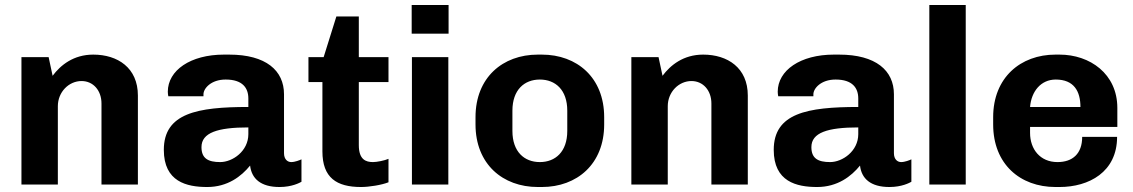

<svg xmlns="http://www.w3.org/2000/svg" viewBox="-20 -740 4544 770"><path d="M175 -511H66V0H212V-314C212 -371 256 -415 307 -415C354 -415 387 -377 387 -325V0H533V-357C533 -468 452 -521 354 -521C275 -521 223 -479 191 -436Z M976 -345V-311C771 -311 637 -286 637 -139C637 -11 729 10 811 10C893 10 948 -33 983 -76C989 -24 1025 10 1101 10C1151 10 1182 -7 1189 -11V-101C1183 -98 1163 -90 1148 -90C1134 -90 1119 -100 1119 -126V-362C1119 -457 1047 -521 899 -521H878C744 -521 653 -458 653 -372C653 -365 654 -360 655 -354H796V-362C796 -385 826 -421 885 -421C953 -421 976 -387 976 -345ZM976 -229V-202C976 -134 913 -90 863 -90C814 -90 788 -105 788 -150C788 -208 853 -229 976 -229Z M1538 -9V-103C1522 -96 1491 -90 1476 -90C1448 -90 1419 -99 1419 -158V-411H1538V-511H1419V-674H1329L1278 -511H1217V-411H1273V-133C1273 -27 1330 10 1428 10C1460 10 1511 2 1538 -9Z M1631 -720V-605H1779V-720ZM1632 0H1778V-511H1632Z M2403 -241V-270C2403 -429 2294 -521 2153 -521H2137C1996 -521 1887 -429 1887 -270V-241C1887 -82 1996 10 2137 10H2153C2294 10 2403 -82 2403 -241ZM2255 -296V-215C2255 -131 2207 -90 2145 -90C2083 -90 2035 -131 2035 -215V-296C2035 -380 2083 -421 2145 -421C2207 -421 2255 -380 2255 -296Z M2621 -511H2512V0H2658V-314C2658 -371 2702 -415 2753 -415C2800 -415 2833 -377 2833 -325V0H2979V-357C2979 -468 2898 -521 2800 -521C2721 -521 2669 -479 2637 -436Z M3422 -345V-311C3217 -311 3083 -286 3083 -139C3083 -11 3175 10 3257 10C3339 10 3394 -33 3429 -76C3435 -24 3471 10 3547 10C3597 10 3628 -7 3635 -11V-101C3629 -98 3609 -90 3594 -90C3580 -90 3565 -100 3565 -126V-362C3565 -457 3493 -521 3345 -521H3324C3190 -521 3099 -458 3099 -372C3099 -365 3100 -360 3101 -354H3242V-362C3242 -385 3272 -421 3331 -421C3399 -421 3422 -387 3422 -345ZM3422 -229V-202C3422 -134 3359 -90 3309 -90C3260 -90 3234 -105 3234 -150C3234 -208 3299 -229 3422 -229Z M3707 0H3853V-720H3707Z M4460 -191H4320C4320 -123 4281 -90 4221 -90C4151 -90 4111 -142 4111 -207V-231H4461V-307C4461 -444 4351 -521 4229 -521H4213C4073 -521 3963 -429 3963 -270V-241C3963 -82 4071 10 4213 10H4229C4347 10 4460 -50 4460 -191ZM4214 -421C4287 -421 4313 -374 4313 -311H4111C4116 -373 4154 -421 4214 -421Z"/></svg>

Font: Chivo
Style: Bold
Weight: 700
Designer: Hector Gatti
Foundry: Omnibus-Type
Version: Version 1.003;PS 001.003;hotconv 1.0.70;makeotf.lib2.5.58329